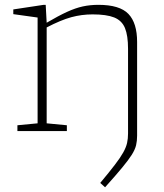

<svg xmlns="http://www.w3.org/2000/svg" viewBox="-20 -542 678 794"><path d="M509.5 10V-340Q509.5 -395 496.8 -426Q484 -457 452.2 -469.8Q420.5 -482.5 363 -482.5Q317.5 -482.5 274.5 -470.8Q231.5 -459 173 -428.5V-32L256.5 -24V0H52V-24L135.5 -32V-469.5L35 -483.5V-503L160.5 -522H169L173 -448Q221.5 -476.5 257 -492.8Q292.5 -509 322.8 -515.5Q353 -522 387 -522Q475 -522 511 -484.5Q547 -447 547 -368.5V19Q547 40.5 542.8 58.5Q538.5 76.5 525 98Q511.5 119.5 485.2 151.2Q459 183 414.5 232.5L394.5 214.5Q432.5 169 455.2 139.2Q478 109.5 489.8 88.2Q501.5 67 505.5 49.2Q509.5 31.5 509.5 10Z"/></svg>

Font: Newsreader Caption ExtraLight
Style: Regular
Weight: 275
Designer: Hugues Gentile
Foundry: Production Type
Version: Version 1.001